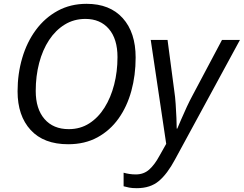

<svg xmlns="http://www.w3.org/2000/svg" viewBox="-20 -745 1276 1005"><path d="M337 10Q209 10 140.5 -64.5Q72 -139 72 -267Q72 -359 96.5 -442Q121 -525 168 -588.5Q215 -652 282 -688.5Q349 -725 433 -725Q555 -725 622.5 -650Q690 -575 690 -444Q690 -351 667.5 -269Q645 -187 600.5 -124.5Q556 -62 490 -26Q424 10 337 10ZM340 -69Q400 -69 447 -99Q494 -129 527 -181.5Q560 -234 577.5 -302Q595 -370 595 -446Q595 -541 550 -593.5Q505 -646 427 -646Q367 -646 319 -616.5Q271 -587 237 -535.5Q203 -484 185 -415.5Q167 -347 167 -269Q167 -175 213 -122Q259 -69 340 -69ZM696 240Q672 240 656.5 237Q641 234 627 230V159Q641 163 657 165.5Q673 168 691 168Q732 168 760.5 143Q789 118 815 70L850 8L769 -536H857L892 -271Q897 -239 899.5 -200.5Q902 -162 903.5 -127.5Q905 -93 905 -72H908Q915 -88 928.5 -120Q942 -152 958 -186Q974 -220 986 -242L1142 -536H1236L896 90Q856 165 811.5 202.5Q767 240 696 240Z"/></svg>

Font: Noto Sans IKEA
Style: Italic
Weight: 400
Italic angle: -12°
Designer: Monotype Design Team
Foundry: Monotype Imaging Inc.
Version: Version 2.001